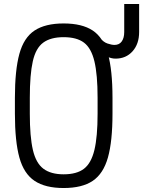

<svg xmlns="http://www.w3.org/2000/svg" viewBox="-20 -932 720 966"><path d="M300 14Q208 14 154 -22Q100 -58 77.5 -139.5Q55 -221 55 -360V-440Q55 -579 77.5 -661Q100 -743 154 -778.5Q208 -814 300 -814Q393 -814 446.5 -778.5Q500 -743 523 -661Q546 -579 546 -440V-360Q546 -221 523 -139.5Q500 -58 446.5 -22Q393 14 300 14ZM300 -55Q366 -55 402.5 -83Q439 -111 455 -177.5Q471 -244 471 -360V-440Q471 -557 455 -623.5Q439 -690 402.5 -717.5Q366 -745 300 -745Q235 -745 197.5 -717.5Q160 -690 145 -623.5Q130 -557 130 -440V-360Q130 -244 145.5 -177.5Q161 -111 198.5 -83Q236 -55 300 -55ZM561 -637Q541 -637 519.5 -647Q498 -657 483 -673V-742Q500 -720 521 -713Q542 -706 556 -706Q580 -706 592.5 -723.5Q605 -741 605 -771V-912H680V-771Q680 -711 647 -674Q614 -637 561 -637Z"/></svg>

Font: Victor Mono
Style: Regular
Weight: 400
Monospace: yes
Designer: Rune Bjørnerås
Version: Version 1.561;gftools[0.9.30]